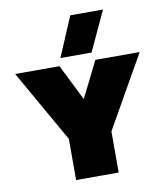

<svg xmlns="http://www.w3.org/2000/svg" viewBox="-97 -994 932 1075"><g transform="rotate(-10 369.0 -457.0)"><path d="M280 -688 376 -914H562L457 -688ZM248 0V-234L15 -644H267L369 -439L471 -644H723L490 -234V0Z"/></g></svg>

Font: Kanit Black
Style: Regular
Weight: 900
Designer: Katatrad Team
Foundry: CadsonDemak
Version: Version 2.000; ttfautohint (v1.8.3)